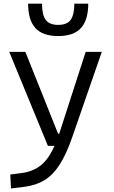

<svg xmlns="http://www.w3.org/2000/svg" viewBox="-20 -803 626 1057"><path d="M40.5 234.4 36.6 157.7 101.6 149.4Q163.1 140.6 205.3 106.7Q247.6 72.8 280.3 0H243.7L30.8 -517.6H119.6L299.8 -66.9H306.2Q306.6 -68.4 307.1 -70.3L451.7 -517.6H540.5L377 -45.9Q344.7 46.9 308.1 103.8Q271.5 160.6 224.4 189.2Q177.2 217.8 113.3 225.6ZM300.3 -604.5Q214.8 -604.5 174.8 -648.7Q134.8 -692.9 134.8 -782.7H211.4Q211.4 -721.7 231.4 -693.8Q251.5 -666 300.3 -666Q349.6 -666 369.4 -694.3Q389.2 -722.7 389.2 -782.7H465.8Q465.8 -692.4 425.5 -648.4Q385.3 -604.5 300.3 -604.5Z"/></svg>

Font: Cascadia Code NF SemiLight
Style: Regular
Weight: 350
Monospace: yes
Designer: Aaron Bell
Foundry: Saja Typeworks
Version: Version 2404.023; ttfautohint (v1.8.4)